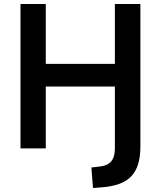

<svg xmlns="http://www.w3.org/2000/svg" viewBox="-20 -739 800 956"><path d="M443 197 435 95 478 90Q516 86 534 64Q552 42 552 0V-308H208V0H82V-719H208V-421H552V-719H679V-10Q679 40 668 77Q657 114 634 138.5Q611 163 574 176.5Q537 190 485 194Z"/></svg>

Font: Nunitoga
Style: Bold
Weight: 700
Designer: Vernon Adams
Foundry: Vernon Adams
Version: Version 1.0